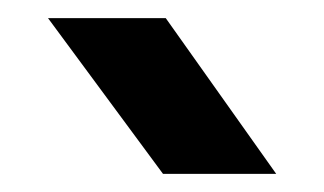

<svg xmlns="http://www.w3.org/2000/svg" viewBox="-20 -819 358 212"><path d="M285 -627H160L33 -799H163Z"/></svg>

Font: Unbounded Variable
Style: Regular
Weight: 400
Designer: Luke Prowse, Jean-Baptiste Morizot, Fátima Lázaro, Florian Runge
Foundry: NaN
Version: Version 1.600;FEAKit 1.0